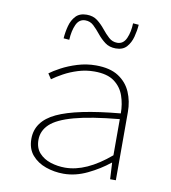

<svg xmlns="http://www.w3.org/2000/svg" viewBox="-81 -776 762 858"><g transform="rotate(10 300.0 -347.0)"><path d="M264 12Q222 12 183.5 -1.5Q145 -15 120.5 -43.5Q96 -72 96 -117Q96 -197 184 -238.5Q272 -280 470 -298Q470 -340 457 -377.5Q444 -415 412 -438.5Q380 -462 322 -462Q284 -462 248.5 -451Q213 -440 184 -424Q155 -408 136 -394L120 -418Q137 -431 168.5 -448Q200 -465 240.5 -477.5Q281 -490 324 -490Q388 -490 426.5 -465Q465 -440 482.5 -399Q500 -358 500 -310V0H474L470 -74H468Q426 -40 372 -14Q318 12 264 12ZM266 -16Q314 -16 365 -39Q416 -62 470 -108V-272Q341 -260 266 -239.5Q191 -219 159.5 -189Q128 -159 128 -118Q128 -81 148.5 -58.5Q169 -36 200.5 -26Q232 -16 266 -16ZM397 -580Q368 -580 348 -595Q328 -610 312 -630Q296 -650 280 -665Q264 -680 242 -680Q214 -680 201 -651.5Q188 -623 186 -582L160 -584Q162 -613 169.5 -641Q177 -669 194.5 -687.5Q212 -706 244 -706Q273 -706 292.5 -691Q312 -676 328 -656Q344 -636 360.5 -621Q377 -606 399 -606Q427 -606 440 -635.5Q453 -665 454 -704L480 -702Q478 -674 470.5 -646Q463 -618 446 -599Q429 -580 397 -580Z"/></g></svg>

Font: Source Code Pro ExtraLight
Style: Regular
Weight: 200
Monospace: yes
Designer: Paul D. Hunt, Teo Tuominen
Foundry: Adobe
Version: Version 1.026;hotconv 1.1.0;makeotfexe 2.6.0